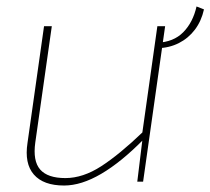

<svg xmlns="http://www.w3.org/2000/svg" viewBox="-20 -561 650 593"><path d="M140 -480 89 -121Q81 -64 104 -37.5Q127 -11 182 -11Q236 -11 292.5 -47.5Q349 -84 422 -154L423 -130Q354 -60 292.5 -24Q231 12 178 12Q114 12 84.5 -22Q55 -56 65 -120L116 -480ZM490 -480 422 0H404L420 -131L419 -147L466 -480ZM466 -412 465 -429Q516 -431 546 -461.5Q576 -492 587 -541L610 -532Q602 -496 582 -469.5Q562 -443 532.5 -428Q503 -413 466 -412Z"/></svg>

Font: Exo 2 Thin
Style: Italic
Weight: 250
Italic angle: -8°
Designer: Natanael Gama
Foundry: Natanael Gama
Version: Version 2.010